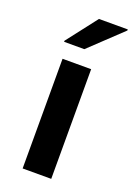

<svg xmlns="http://www.w3.org/2000/svg" viewBox="-141 -783 584 839"><g transform="rotate(20 151.0 -364.0)"><path d="M78 0V-510H211V0ZM59 -582V-587L168 -728H302V-723L153 -582Z"/></g></svg>

Font: Saira SemiExpanded SemiBold
Style: Regular
Weight: 600
Width: 6
Designer: Hector Gatti with collaboration of the Omnibus-Type team
Foundry: Omnibus-Type
Version: Version 1.101